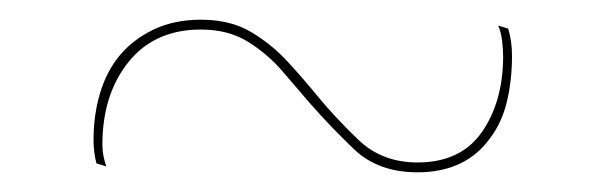

<svg xmlns="http://www.w3.org/2000/svg" viewBox="-20 -347 615 195"><path d="M88 -178 78 -181Q75 -192 75 -205Q75 -230 81.5 -252Q88 -274 101 -290Q115 -307 136 -317Q157 -327 184 -327Q214 -327 235 -314.5Q256 -302 272.5 -284Q289 -266 302 -250Q320 -228 344 -205Q368 -182 404 -182Q448 -182 469.5 -213Q491 -244 491 -290Q491 -296 490 -305Q489 -314 486 -321L496 -318Q498 -312 499 -305Q500 -298 500 -290Q500 -266 495 -244.5Q490 -223 478 -207Q453 -172 404 -172Q364 -172 339.5 -195.5Q315 -219 294 -243Q282 -257 267 -274.5Q252 -292 232 -304.5Q212 -317 184 -317Q137 -317 110.5 -284Q84 -251 84 -200Q84 -189 88 -178Z"/></svg>

Font: Jost* Hairline
Style: Regular
Weight: 100
Version: Version 3.7